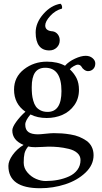

<svg xmlns="http://www.w3.org/2000/svg" viewBox="-20 -770 547 1028"><path d="M149.9 -303.2Q149.9 -282.2 151.4 -266.1Q152.8 -250 158 -231.2Q163.1 -212.4 171.9 -200Q180.7 -187.5 196.8 -179.2Q212.9 -170.9 234.9 -170.9Q309.1 -170.9 309.1 -282.2Q309.1 -407.2 222.2 -407.2Q185.5 -407.2 167.7 -381.8Q149.9 -356.4 149.9 -303.2ZM130.9 14.2Q115.2 33.7 111.1 52Q106.9 70.3 106.9 101.1Q106.9 130.4 127 153.6Q147 176.8 173.3 188Q199.7 199.2 224.1 199.2Q258.8 199.2 290.5 193.1Q322.3 187 350.1 174.3Q377.9 161.6 394.5 139.2Q411.1 116.7 411.1 86.9Q411.1 64.5 393.8 49.1Q376.5 33.7 347.4 26.9Q318.4 20 293.2 17.6Q268.1 15.1 240.2 15.1Q232.9 15.1 208.5 16.6Q184.1 18.1 168.9 18.1Q147 18.1 130.9 14.2ZM24.9 118.2Q24.9 91.8 47.6 59.8Q70.3 27.8 106 5.9Q45.9 -19 45.9 -71.8Q45.9 -88.9 67.1 -118.2Q88.4 -147.5 116.2 -171.9Q55.2 -213.9 55.2 -290Q55.2 -357.4 108.2 -398.7Q161.1 -439.9 231 -439.9Q288.1 -439.9 328.1 -418Q347.7 -440.4 380.9 -455.8Q414.1 -471.2 439 -471.2Q460.9 -471.2 475.6 -458.7Q490.2 -446.3 490.2 -430.2Q490.2 -411.6 479 -400.4Q467.8 -389.2 451.2 -389.2Q440.9 -389.2 430.7 -396.7Q420.4 -404.3 417 -412.1Q409.7 -423.8 397 -423.8Q388.2 -423.8 373.8 -415.3Q359.4 -406.7 354 -398.9Q378.4 -375.5 390.6 -349.9Q402.8 -324.2 402.8 -289.1Q402.8 -241.7 377.9 -206.8Q353 -171.9 314.2 -155Q275.4 -138.2 230 -138.2Q180.7 -138.2 143.1 -157.2Q115.2 -124.5 115.2 -103Q115.2 -74.7 132.6 -62.7Q149.9 -50.8 183.1 -50.8Q195.8 -50.8 224.6 -54Q253.4 -57.1 268.1 -57.1Q290.5 -57.1 311.3 -55.7Q332 -54.2 357.7 -50Q383.3 -45.9 404.1 -37.4Q424.8 -28.8 442.9 -16.4Q460.9 -3.9 470.9 15.9Q481 35.6 481 61Q481 113.3 437.5 154.5Q394 195.8 329.3 216.8Q264.6 237.8 194.8 237.8Q24.9 237.8 24.9 118.2ZM244.1 -500Q208 -500 189.5 -524.4Q170.9 -548.8 170.9 -596.2Q170.9 -647.9 211.9 -694.8Q252.9 -741.7 304.2 -750Q314.9 -740.7 312 -724.1Q275.9 -714.4 249 -684.8Q222.2 -655.3 222.2 -633.8Q222.2 -607.4 254.9 -603L263.2 -602.1Q279.3 -599.1 289.6 -585.7Q299.8 -572.3 299.8 -554.2Q299.8 -531.2 283.9 -515.6Q268.1 -500 244.1 -500Z"/></svg>

Font: Common Serif Medium
Style: Regular
Weight: 500
Designer: Philipp H. Poll, Khaled Hosny
Foundry: Stefan Peev, Context Ltd.
Version: Version 1.026